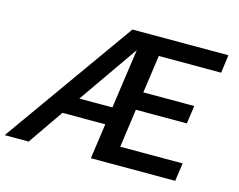

<svg xmlns="http://www.w3.org/2000/svg" viewBox="-180 -856 1252 1005"><g transform="rotate(15 446.0 -353.5)"><path d="M842 0 856 -98H518L547 -306H823L837 -404H561L590 -609H928L941 -707H421L-82 0H48L180 -191H412L385 0ZM425 -286H246L471 -609Z"/></g></svg>

Font: Brisa Sans Medium
Style: Italic
Weight: 600
Italic angle: -8°
Designer: Dalton Maag Ltd
Foundry: Dalton Maag Ltd
Version: Version 1.101;July 10, 2019;FontCreator 11.5.0.2425 64-bit